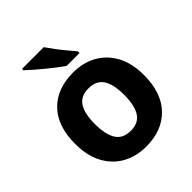

<svg xmlns="http://www.w3.org/2000/svg" viewBox="-212 -899 1043 1043"><g transform="rotate(-45 309.5 -378.0)"><path d="M574 -274Q574 -138 502.5 -64Q431 10 308 10Q232 10 172.5 -23Q113 -56 79 -119.5Q45 -183 45 -274Q45 -410 116 -483Q187 -556 311 -556Q388 -556 447 -523Q506 -490 540 -427.5Q574 -365 574 -274ZM197 -274Q197 -193 223.5 -151.5Q250 -110 310 -110Q369 -110 395.5 -151.5Q422 -193 422 -274Q422 -355 395.5 -395.5Q369 -436 309 -436Q250 -436 223.5 -395.5Q197 -355 197 -274ZM296 -766Q311 -744 331.5 -716.5Q352 -689 373.5 -663.5Q395 -638 411 -619V-606H312Q293 -619 267.5 -638.5Q242 -658 215.5 -680Q189 -702 166 -722Q143 -742 129 -756V-766Z"/></g></svg>

Font: RS Noto Sans
Style: Bold
Weight: 700
Designer: Monotype Design Team
Foundry: Monotype Imaging Inc.
Version: Version 3.10